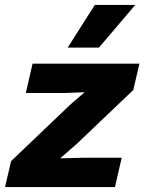

<svg xmlns="http://www.w3.org/2000/svg" viewBox="-38 -758 585 778"><path d="M-17.6 0 7 -105.2 248.4 -335.6 305.2 -384.4 226.2 -381.2H66.6L94 -500H527L502 -393.2L272.8 -174.8L205.6 -116.4L298 -118.8H455.2L427.8 0ZM346.2 -738H510L362.8 -565H236.2Z"/></svg>

Font: Work Sans
Style: Italic
Weight: 400
Italic angle: -13°
Designer: Wei Huang
Foundry: Wei Huang
Version: Version 2.012